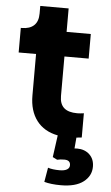

<svg xmlns="http://www.w3.org/2000/svg" viewBox="-61 -710 583 1011"><g transform="rotate(5 230.0 -204.5)"><path d="M212 251 225 175Q249 183 287 183Q312 183 325.5 175Q339 167 339 152Q339 125 307 125Q285 125 269 129L245 117L261 1Q188 -13 149 -64.5Q110 -116 110 -197V-416H18V-546H23Q65 -546 87.5 -567Q110 -588 110 -630V-670H260V-546H388V-416H260V-207Q260 -165 283 -144.5Q306 -124 353 -124Q367 -124 388 -127V1L360 4L355 62L368 61Q409 61 434.5 85Q460 109 460 149Q460 198 419 229.5Q378 261 300 261Q248 261 212 251Z"/></g></svg>

Font: BLUETTI 2.0
Style: Bold
Weight: 700
Designer: Stijn de Vries
Foundry: tokotype
Version: Version 2.005;October 31, 2023;FontCreator 14.0.0.2814 64-bi